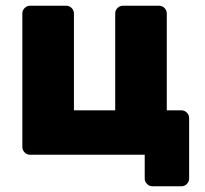

<svg xmlns="http://www.w3.org/2000/svg" viewBox="-20 -540 714 670"><path d="M382 -493Q382 -504 390 -512Q398 -520 409 -520H535Q546 -520 554 -512Q562 -504 562 -493V-155H613Q624 -155 632 -147Q640 -139 640 -128V83Q640 94 632 102Q624 110 613 110H512Q501 110 493 102Q485 94 485 83V0H85Q74 0 66 -8Q58 -16 58 -27V-493Q58 -504 66 -512Q74 -520 85 -520H211Q222 -520 230 -512Q238 -504 238 -493V-155H382Z"/></svg>

Font: Rubik
Style: Regular
Weight: 700
Designer: Hubert & Fischer
Foundry: Hubert & Fischer
Version: Version 1.100